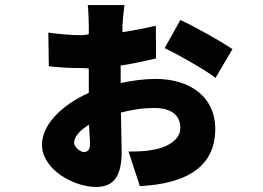

<svg xmlns="http://www.w3.org/2000/svg" viewBox="-20 -663 1040 759"><path d="M461 -63C461 -90 459 -153 458 -218C494 -227 536 -236 591 -236C660 -236 693 -205 693 -157C693 -109 638 -78 580 -70C555 -65 526 -64 488 -64L533 73C555 71 591 69 625 62C782 31 831 -54 831 -154C831 -276 736 -351 595 -351C552 -351 506 -345 457 -335V-348C457 -365 457 -385 457 -404C513 -412 560 -424 597 -432L596 -561C556 -553 512 -542 464 -536C464 -543 464 -553 464 -562C465 -583 470 -630 472 -643H327C329 -630 331 -580 331 -561V-528C319 -524 306 -524 295 -524C263 -524 215 -528 171 -534L173 -401C213 -397 243 -394 295 -394C307 -394 319 -394 331 -392V-296C222 -247 146 -169 146 -91C146 8 273 76 359 76C422 76 461 44 461 -63ZM899 -469C854 -499 758 -554 693 -584L631 -473C681 -449 795 -385 832 -355L899 -469ZM273 -96C273 -97 273 -98 273 -99C273 -121 295 -148 332 -170C333 -139 336 -110 336 -94C336 -70 325 -62 312 -62C296 -62 275 -82 273 -96Z"/></svg>

Font: Glow Sans SC Normal ExtraBold
Style: Regular
Weight: 800
Designer: Ryoko NISHIZUKA (kana, bopomofo & ideographs); Paul D. Hunt (Latin, Greek & Cyrillic); Sandoll Communications, Soo-young
Version: Version 0.93